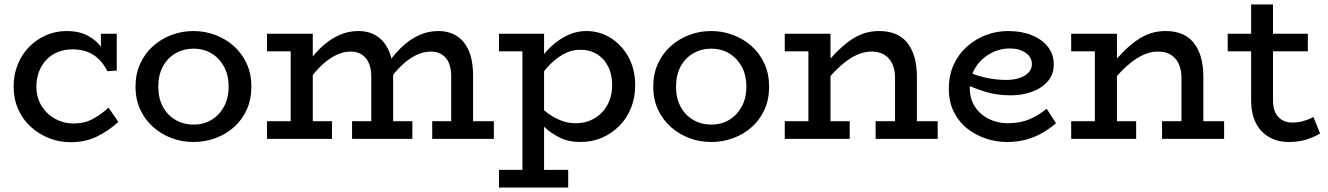

<svg xmlns="http://www.w3.org/2000/svg" viewBox="-20 -622 5950 860"><path d="M297 15Q247 15 201.5 -2.5Q156 -20 119.5 -52.5Q83 -85 62 -131.5Q41 -178 41 -234Q41 -288 59.5 -333.5Q78 -379 111 -412.5Q144 -446 187 -464.5Q230 -483 278 -483Q326 -483 360 -468.5Q394 -454 419.5 -427.5Q445 -401 463 -363L432 -371V-471H503V-306L461 -303Q445 -335 422.5 -357Q400 -379 371 -390Q342 -401 305 -401Q270 -401 240.5 -389.5Q211 -378 189.5 -356Q168 -334 155.5 -303Q143 -272 143 -235Q143 -185 166 -148Q189 -111 225.5 -90.5Q262 -70 303 -69Q356 -68 394.5 -88.5Q433 -109 466 -140L510 -76Q469 -38 416.5 -11.5Q364 15 297 15Z M847 14Q795 14 748.5 -3.5Q702 -21 665.5 -53.5Q629 -86 608 -131.5Q587 -177 587 -234Q587 -291 608 -337Q629 -383 665.5 -415.5Q702 -448 748.5 -465.5Q795 -483 847 -483Q897 -483 944 -465.5Q991 -448 1027.5 -415.5Q1064 -383 1085 -337Q1106 -291 1106 -234Q1106 -177 1085.5 -131.5Q1065 -86 1029 -53.5Q993 -21 946 -3.5Q899 14 847 14ZM847 -64Q892 -64 927 -85Q962 -106 983 -144Q1004 -182 1004 -234Q1004 -286 983 -324Q962 -362 927 -383Q892 -404 847 -404Q802 -404 766 -383Q730 -362 709.5 -324Q689 -286 689 -234Q689 -182 709.5 -144Q730 -106 766 -85Q802 -64 847 -64Z M1176 -392V-471H1353V-392ZM1282 -22V-471H1381V-22ZM1176 0V-79H1467V0ZM1643 -22V-280Q1643 -314 1632.5 -338.5Q1622 -363 1601.5 -377Q1581 -391 1550 -391Q1516 -391 1480 -372.5Q1444 -354 1410 -319Q1376 -284 1343 -236V-316Q1375 -367 1413 -404.5Q1451 -442 1494.5 -462.5Q1538 -483 1584 -483Q1621 -483 1649.5 -470.5Q1678 -458 1699 -432.5Q1720 -407 1730.5 -370Q1741 -333 1741 -283V-22ZM1557 0V-79H1827V0ZM2001 -22V-280Q2001 -305 1995.5 -325.5Q1990 -346 1978.5 -360.5Q1967 -375 1949.5 -383Q1932 -391 1909 -391Q1875 -391 1839 -372.5Q1803 -354 1769 -319Q1735 -284 1703 -236V-316Q1735 -367 1772.5 -404.5Q1810 -442 1853 -462.5Q1896 -483 1943 -483Q1979 -483 2008 -470.5Q2037 -458 2057.5 -432.5Q2078 -407 2088.5 -370Q2099 -333 2099 -283V-22ZM1916 0V-79H2192V0Z M2580 14Q2527 14 2487.5 -5.5Q2448 -25 2417.5 -54Q2387 -83 2364 -110V-181Q2387 -153 2417.5 -127.5Q2448 -102 2483.5 -86Q2519 -70 2558 -70Q2594 -70 2624 -82.5Q2654 -95 2676 -118Q2698 -141 2710 -172Q2722 -203 2722 -241Q2722 -289 2703.5 -325Q2685 -361 2652 -380.5Q2619 -400 2576 -399Q2537 -399 2498 -376Q2459 -353 2425.5 -313.5Q2392 -274 2367 -222V-298Q2391 -352 2428.5 -393.5Q2466 -435 2512 -459Q2558 -483 2606 -483Q2665 -483 2714.5 -452.5Q2764 -422 2794.5 -367.5Q2825 -313 2825 -240Q2825 -184 2806 -137.5Q2787 -91 2753.5 -57.5Q2720 -24 2676 -5Q2632 14 2580 14ZM2215 218V139H2525V218ZM2320 197V-471H2417V197ZM2215 -392V-471H2413V-392Z M3166 14Q3114 14 3067.5 -3.5Q3021 -21 2984.5 -53.5Q2948 -86 2927 -131.5Q2906 -177 2906 -234Q2906 -291 2927 -337Q2948 -383 2984.5 -415.5Q3021 -448 3067.5 -465.5Q3114 -483 3166 -483Q3216 -483 3263 -465.5Q3310 -448 3346.5 -415.5Q3383 -383 3404 -337Q3425 -291 3425 -234Q3425 -177 3404.5 -131.5Q3384 -86 3348 -53.5Q3312 -21 3265 -3.5Q3218 14 3166 14ZM3166 -64Q3211 -64 3246 -85Q3281 -106 3302 -144Q3323 -182 3323 -234Q3323 -286 3302 -324Q3281 -362 3246 -383Q3211 -404 3166 -404Q3121 -404 3085 -383Q3049 -362 3028.5 -324Q3008 -286 3008 -234Q3008 -182 3028.5 -144Q3049 -106 3085 -85Q3121 -64 3166 -64Z M3989 0V-274Q3989 -301 3982 -322.5Q3975 -344 3961.5 -359.5Q3948 -375 3928.5 -383Q3909 -391 3883 -391Q3856 -391 3828.5 -380.5Q3801 -370 3773 -349.5Q3745 -329 3717.5 -300.5Q3690 -272 3662 -236V-316Q3694 -355 3724.5 -386Q3755 -417 3785.5 -439Q3816 -461 3848.5 -472Q3881 -483 3917 -483Q3958 -483 3989.5 -470.5Q4021 -458 4042.5 -432Q4064 -406 4075.5 -367.5Q4087 -329 4087 -277V0ZM3495 0V-79H3786V0ZM3601 0V-471H3700V0ZM3495 -392V-471H3679V-392ZM3902 0V-79H4180V0Z M4491 14Q4442 14 4395.5 -1.5Q4349 -17 4311.5 -47Q4274 -77 4252 -121.5Q4230 -166 4230 -224Q4230 -286 4252.5 -334Q4275 -382 4313 -415Q4351 -448 4398 -465.5Q4445 -483 4495 -483Q4555 -483 4601 -464.5Q4647 -446 4673.5 -412.5Q4700 -379 4700 -334Q4700 -288 4672.5 -257Q4645 -226 4601 -210.5Q4557 -195 4508 -195Q4447 -195 4398.5 -209.5Q4350 -224 4304 -245L4303 -305Q4356 -282 4400.5 -273Q4445 -264 4487 -264Q4519 -264 4544.5 -272Q4570 -280 4586 -296Q4602 -312 4602 -334Q4602 -366 4574 -385.5Q4546 -405 4502 -405Q4469 -405 4437.5 -392.5Q4406 -380 4380.5 -357Q4355 -334 4339.5 -301.5Q4324 -269 4324 -227Q4324 -178 4348 -142.5Q4372 -107 4410.5 -88.5Q4449 -70 4494 -70Q4550 -70 4592.5 -88.5Q4635 -107 4668 -135L4710 -70Q4682 -46 4649.5 -27Q4617 -8 4577.5 3Q4538 14 4491 14Z M5272 0V-274Q5272 -301 5265 -322.5Q5258 -344 5244.5 -359.5Q5231 -375 5211.5 -383Q5192 -391 5166 -391Q5139 -391 5111.5 -380.5Q5084 -370 5056 -349.5Q5028 -329 5000.5 -300.5Q4973 -272 4945 -236V-316Q4977 -355 5007.5 -386Q5038 -417 5068.5 -439Q5099 -461 5131.5 -472Q5164 -483 5200 -483Q5241 -483 5272.5 -470.5Q5304 -458 5325.5 -432Q5347 -406 5358.5 -367.5Q5370 -329 5370 -277V0ZM4778 0V-79H5069V0ZM4884 0V-471H4983V0ZM4778 -392V-471H4962V-392ZM5185 0V-79H5463V0Z M5752 14Q5703 14 5664.5 -8Q5626 -30 5605 -71.5Q5584 -113 5584 -174V-602H5682V-173Q5682 -138 5693.5 -116Q5705 -94 5724.5 -83.5Q5744 -73 5767 -73Q5795 -73 5819 -80Q5843 -87 5863 -98L5893 -24Q5868 -9 5833 2.5Q5798 14 5752 14ZM5479 -392V-471H5838V-392Z"/></svg>

Font: BioRhyme ExtraBold
Style: Regular
Weight: 400
Version: Version 1.600;gftools[0.9.33]